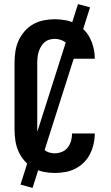

<svg xmlns="http://www.w3.org/2000/svg" viewBox="-20 -837 540 938"><path d="M247 8Q220 8 193 2.5Q166 -3 142 -16.5Q118 -30 99.5 -51.5Q81 -73 70 -98Q59 -123 55 -150.5Q51 -178 51 -205V-530Q51 -557 55 -584.5Q59 -612 70 -637Q81 -662 99.5 -683.5Q118 -705 142 -718.5Q166 -732 193 -737.5Q220 -743 247 -743Q273 -743 298.5 -738.5Q324 -734 347 -722.5Q370 -711 389 -692.5Q408 -674 419.5 -651Q431 -628 437 -602.5Q443 -577 443 -551V-550H332V-551Q332 -569 327 -586.5Q322 -604 311 -618.5Q300 -633 282.5 -640Q265 -647 247 -647Q234 -647 220.5 -643Q207 -639 197 -630Q187 -621 180 -609Q173 -597 169 -584Q165 -571 163.5 -557.5Q162 -544 162 -530V-205Q162 -191 163.5 -177.5Q165 -164 169 -151Q173 -138 180 -126Q187 -114 197 -105Q207 -96 220.5 -92Q234 -88 247 -88Q265 -88 282.5 -95Q300 -102 311 -116.5Q322 -131 327 -148.5Q332 -166 332 -184V-185H443V-184Q443 -158 437 -132.5Q431 -107 419.5 -84Q408 -61 389 -42.5Q370 -24 347 -12.5Q324 -1 298.5 3.5Q273 8 247 8ZM139 81 80 65 361 -817 420 -801Z"/></svg>

Font: Iosevka Curly
Style: Bold
Weight: 700
Monospace: yes
Designer: Belleve Invis
Foundry: Belleve Invis
Version: Version 22.1.2; ttfautohint (v1.8.4)